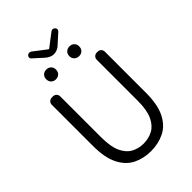

<svg xmlns="http://www.w3.org/2000/svg" viewBox="-303 -1185 1322 1322"><g transform="rotate(-45 358.0 -524.0)"><path d="M358 13Q286 13 227.5 -16Q169 -45 134.5 -113Q100 -181 100 -297V-695Q100 -712 110.5 -722Q121 -732 138 -732H145Q161 -732 171.5 -722Q182 -712 182 -695V-296Q182 -206 206 -154.5Q230 -103 270 -81.5Q310 -60 358 -60Q408 -60 448.5 -81.5Q489 -103 513.5 -154.5Q538 -206 538 -296V-695Q538 -712 548.5 -722Q559 -732 575 -732H580Q597 -732 607 -722Q617 -712 617 -695V-297Q617 -181 582.5 -113Q548 -45 489 -16Q430 13 358 13ZM357 -932Q341 -932 325 -939.5Q309 -947 298 -957L225 -1023Q218 -1030 219 -1038.5Q220 -1047 227 -1054Q234 -1060 244 -1060Q254 -1060 261 -1054L355 -982H360L454 -1054Q471 -1068 488 -1053Q495 -1047 495.5 -1038.5Q496 -1030 489 -1022L418 -958Q408 -947 391 -939.5Q374 -932 357 -932ZM244 -800Q224 -800 210.5 -813Q197 -826 197 -848Q197 -869 210.5 -882Q224 -895 244 -895Q265 -895 278.5 -882Q292 -869 292 -848Q292 -826 278.5 -813Q265 -800 244 -800ZM471 -800Q450 -800 436 -813Q422 -826 422 -848Q422 -869 436 -882Q450 -895 471 -895Q491 -895 504.5 -882Q518 -869 518 -848Q518 -826 504.5 -813Q491 -800 471 -800Z"/></g></svg>

Font: Chiron GoRound TC N
Style: Regular
Weight: 350
Designer: Ryoko NISHIZUKA 西塚涼子 (kana, bopomofo & ideographs); Paul D. Hunt (Latin, Greek & Cyrillic); Sandoll Communications 산돌커뮤니
Foundry: Adobe
Version: Version 1.000;hotconv 1.1.1;makeotfexe 2.6.0